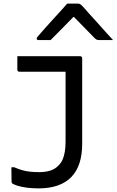

<svg xmlns="http://www.w3.org/2000/svg" viewBox="-20 -843 646 1063"><path d="M424 -532Q427 -532 429.5 -530.5Q432 -529 433.5 -526.5Q435 -524 435 -521Q435 -472 435 -426.5Q435 -381 435 -336Q435 -291 435 -245Q435 -199 435 -150Q435 -101 435 -47Q435 14 420 60Q405 106 375 137Q345 168 299.5 184Q254 200 193 200Q159 200 128.5 196Q98 192 76 185Q54 178 46 171Q46 169 45 167Q44 165 44 163Q44 143 43.5 123Q43 103 43 83H59Q79 92 100.5 98.5Q122 105 146 107.5Q170 110 197 110Q233 110 260 101Q287 92 305 72Q319 58 327 39.5Q335 21 339 -4Q343 -29 343 -58Q343 -112 343 -159.5Q343 -207 343 -252Q343 -297 343 -344Q343 -391 343 -446H331Q301 -446 270.5 -446Q240 -446 209 -446Q178 -446 148 -446Q118 -446 87 -446Q82 -446 79 -449Q76 -452 76 -457Q76 -476 76 -494.5Q76 -513 76 -532Q119 -532 162.5 -532Q206 -532 249.5 -532Q293 -532 337 -532Q381 -532 424 -532ZM352 -823Q367 -823 382 -823Q397 -823 412 -823Q420 -823 425.5 -819Q431 -815 444 -801Q451 -792 470 -771.5Q489 -751 513 -724Q537 -697 561.5 -670Q586 -643 606 -621Q587 -621 569.5 -621Q552 -621 533 -621Q522 -621 516.5 -623Q511 -625 504 -632Q491 -645 456 -681Q421 -717 369 -770L415 -749H362L407 -770Q356 -718 321.5 -683Q287 -648 260 -621H194Q190 -621 187.5 -622Q185 -623 184 -625.5Q183 -628 183 -630Q183 -634 187 -638.5Q191 -643 204 -658Q216 -672 236 -694.5Q256 -717 279 -742Q302 -767 322 -789Q342 -811 352 -823Z"/></svg>

Font: RecMonoLinear Nerd Font Mono
Style: Regular
Weight: 400
Monospace: yes
Version: Version 1.085; ttfautohint (v1.8.4.7-5d5b);Nerd Fonts 3.2.1